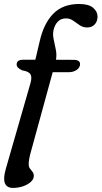

<svg xmlns="http://www.w3.org/2000/svg" viewBox="-26 -734 497 940"><path d="M55.5 -418Q55.5 -441.5 87.5 -441.5H147L168.5 -532.5Q188.5 -620 235.2 -667.2Q282 -714.5 361.5 -714.5Q408 -714.5 429.8 -696Q451.5 -677.5 451.5 -653.5Q451.5 -629 437.5 -614.2Q423.5 -599.5 400.5 -599.5Q380 -599.5 363.8 -610.8Q347.5 -622 332 -633Q316.5 -644 297 -644Q273 -644 257.5 -628.5Q242 -613 236 -586Q231.5 -565.5 236.8 -541.2Q242 -517 247.2 -491.2Q252.5 -465.5 248 -441.5L334.5 -441Q366 -441 366 -420Q366 -403.5 349.8 -392Q333.5 -380.5 310.5 -380.5H232L121 24.5Q114.5 50 114.5 70.5Q114.5 83 120.8 91.2Q127 99.5 133.2 107.2Q139.5 115 139.5 127Q139.5 143 124.8 156.5Q110 170 86.8 178Q63.5 186 38 186Q-24.5 186 2.5 92.5L123.5 -328Q131.5 -356.5 123 -370.5Q114.5 -384.5 83 -389.5Q55.5 -401.5 55.5 -418Z"/></svg>

Font: Fraunces 9pt Soft
Style: Italic
Weight: 400
Italic angle: -16°
Version: Version 1.000;[0bf87f6ff]